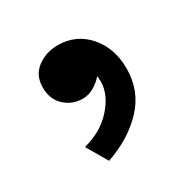

<svg xmlns="http://www.w3.org/2000/svg" viewBox="-85 -222 476 479"><g transform="rotate(-30 152.5 18.0)"><path d="M102 175 67 115Q119 102 151 66Q183 30 183 -7Q183 -12 182.5 -15.5Q182 -19 182 -23Q171 -10 155.5 -1Q140 8 123 8Q93 8 71.5 -12Q50 -32 50 -66Q50 -101 75.5 -120Q101 -139 135 -139Q187 -139 221 -100.5Q255 -62 255 -3Q255 61 213 106Q171 151 102 175Z"/></g></svg>

Font: Zen Kaku Gothic Antique Black
Style: Regular
Weight: 900
Designer: Yoshimichi Ohira
Foundry: Positype
Version: Version 1.001